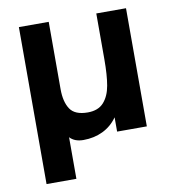

<svg xmlns="http://www.w3.org/2000/svg" viewBox="-76 -560 716 789"><g transform="rotate(-10 282.0 -165.5)"><path d="M55 -493H179.5V-212Q179.5 -159.5 199.5 -129Q219.5 -98.5 273.5 -98.5Q317 -98.5 340 -124.2Q363 -150 370.5 -193Q378 -236 378 -301.5V-493H502V0H378V-59.5Q353.5 -25 317 -7.5Q280.5 10 236 10Q199.5 10 179.5 -11.5V162H55Z"/></g></svg>

Font: HK Grotesk
Style: Bold
Weight: 700
Designer: Alfredo Marco Pradil
Foundry: Hanken Design Co.
Version: Version 3.001